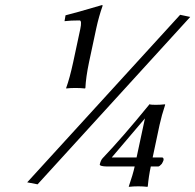

<svg xmlns="http://www.w3.org/2000/svg" viewBox="-20 -659 764 751"><path d="M684.6 -601.1 724.1 -592.8 127 62 86.4 54.2ZM398.9 -7.8Q371.1 -8.3 370.1 -15.1Q374 -32.2 381.3 -40Q460 -122.6 563 -249L563.5 -251Q570.3 -249 588.9 -249Q607.9 -249 625.5 -251L626 -249Q612.3 -208 604 -169.9L577.1 -43H615.2Q621.1 -41 619.6 -32.2Q617.7 -26.4 612.8 -18.1Q604.5 -8.8 599.6 -7.8H569.8Q561.5 31.2 558.1 69.8L556.6 71.8Q539.1 69.8 521 69.8Q501 69.8 483.9 71.8V69.8Q499.5 24.9 506.8 -7.8ZM417 -43H514.2L546.9 -195.8ZM328.1 -415Q315.9 -356.4 314 -314.9L312.5 -313Q293.9 -314.9 274.9 -314.9Q255.9 -314.9 238.8 -313V-314.9Q252.4 -352.1 266.1 -415L293.9 -544.9Q301.3 -579.1 291 -579.1Q255.9 -579.1 232.4 -576.2L236.3 -599.1Q271 -607.4 378.9 -639.2Q381.8 -639.2 381.3 -636.2Q366.7 -594.7 356.9 -549.8Z"/></svg>

Font: Linux Biolinum Slanted O
Style: Slanted
Weight: 400
Designer: Philipp H. Poll
Foundry: Philipp H. Poll
Version: Version 1.0.4